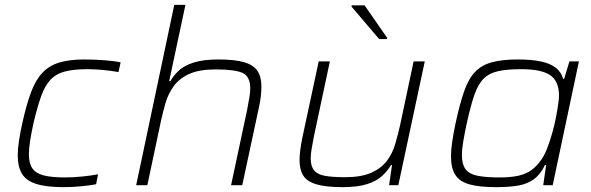

<svg xmlns="http://www.w3.org/2000/svg" viewBox="-20 -763 2436 791"><path d="M243 8Q170 8 128.5 -5.5Q87 -19 70 -48Q53 -77 53 -123Q53 -148 58 -182Q63 -216 72 -256Q89 -333 108 -383.5Q127 -434 155 -463.5Q183 -493 224.5 -505.5Q266 -518 327 -518Q366 -518 408 -515Q450 -512 477 -506L468 -466Q442 -471 406.5 -474.5Q371 -478 341 -478Q284 -478 247.5 -468.5Q211 -459 188 -434.5Q165 -410 149.5 -366.5Q134 -323 118 -256Q109 -214 104 -182.5Q99 -151 99 -127Q99 -89 114 -68.5Q129 -48 161.5 -40Q194 -32 248 -32Q282 -32 320.5 -36Q359 -40 384 -45L376 -4Q351 1 314 4.5Q277 8 243 8Z M541 0 698 -743H744L677 -429H682Q695 -452 717 -472.5Q739 -493 778.5 -505.5Q818 -518 880 -518Q948 -518 986.5 -506.5Q1025 -495 1041 -470.5Q1057 -446 1057 -406Q1057 -389 1054.5 -366Q1052 -343 1046 -317L978 0H932L998 -310Q1003 -337 1007 -359.5Q1011 -382 1011 -398Q1011 -449 978.5 -463Q946 -477 869 -477Q801 -477 760 -458.5Q719 -440 696 -408.5Q673 -377 662 -339Q651 -301 643 -264L587 0Z M1391 8Q1323 8 1284 -3.5Q1245 -15 1229.5 -39.5Q1214 -64 1214 -103Q1214 -121 1217 -144.5Q1220 -168 1225 -193L1293 -510H1339L1273 -200Q1268 -173 1264 -150.5Q1260 -128 1260 -112Q1260 -78 1274 -61Q1288 -44 1319 -38.5Q1350 -33 1401 -33Q1469 -33 1510 -51.5Q1551 -70 1574 -100.5Q1597 -131 1608 -169Q1619 -207 1628 -246L1684 -510H1730L1621 0H1583L1595 -83H1591Q1576 -58 1553.5 -37.5Q1531 -17 1492.5 -4.5Q1454 8 1391 8ZM1542 -602 1428 -736 1429 -741H1482L1575 -607L1574 -602Z M2024 8Q1956 8 1915.5 -3Q1875 -14 1856.5 -41.5Q1838 -69 1838 -119Q1838 -145 1843 -179Q1848 -213 1857 -256Q1874 -335 1892 -386.5Q1910 -438 1937 -466.5Q1964 -495 2006.5 -506.5Q2049 -518 2113 -518Q2169 -518 2207.5 -510Q2246 -502 2269 -484.5Q2292 -467 2300 -438H2304L2326 -510H2365L2257 0H2218L2230 -83H2225Q2207 -45 2180 -25Q2153 -5 2115 1.5Q2077 8 2024 8ZM2037 -32Q2086 -32 2117.5 -39.5Q2149 -47 2170.5 -63Q2192 -79 2210 -105Q2223 -123 2234 -151.5Q2245 -180 2254.5 -213Q2264 -246 2270 -277Q2276 -308 2279.5 -332.5Q2283 -357 2283 -369Q2283 -428 2247 -453Q2211 -478 2127 -478Q2070 -478 2033 -470Q1996 -462 1973 -439.5Q1950 -417 1934.5 -372.5Q1919 -328 1903 -255Q1894 -213 1888.5 -180.5Q1883 -148 1883 -124Q1883 -86 1898 -66Q1913 -46 1947 -39Q1981 -32 2037 -32Z"/></svg>

Font: Saira SemiExpanded ExtraLight
Style: Italic
Weight: 250
Width: 6
Italic angle: -12°
Designer: Hector Gatti with collaboration of the Omnibus-Type team
Foundry: Omnibus-Type
Version: Version 1.101